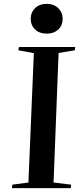

<svg xmlns="http://www.w3.org/2000/svg" viewBox="-20 -973 423 993"><path d="M155 -698 75 -713 78 -730H369L367 -713L283 -699L257 -29L348 -18L346 0H42L44 -18L127 -29ZM139 -876Q139 -909 161.5 -931Q184 -953 222 -953Q258 -953 281 -931Q304 -909 304 -876Q304 -841 281 -820Q258 -799 223 -799Q184 -799 161.5 -820.5Q139 -842 139 -876Z"/></svg>

Font: Literata 72pt SemiBold
Style: Italic
Weight: 600
Italic angle: -2°
Designer: Latin by Veronika Burian and Jose Scaglione. Greek by Irene Vlachou. Cyrillic by Vera Evstafieva
Foundry: TypeTogether
Version: Version 3.002